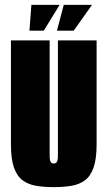

<svg xmlns="http://www.w3.org/2000/svg" viewBox="-20 -757 442 789"><path d="M201 12Q161 12 128.5 6.5Q96 1 73 -16Q50 -33 37.5 -68Q25 -103 25 -163V-591H184V-115Q184 -104 186 -97Q188 -90 192 -87.5Q196 -85 201 -85Q206 -85 210 -87.5Q214 -90 216 -97Q218 -104 218 -115V-591H377V-164Q377 -104 364.5 -68.5Q352 -33 329 -16Q306 1 273.5 6.5Q241 12 201 12ZM101 -631 109 -737H225L160 -631ZM214 -631 242 -737H358L283 -631Z"/></svg>

Font: Alumni Sans Thin Black
Style: Regular
Weight: 900
Version: Version 1.018